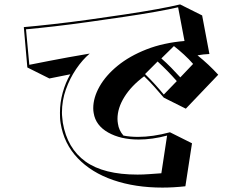

<svg xmlns="http://www.w3.org/2000/svg" viewBox="-20 -786 1040 871"><path d="M821 59Q767 65 717 65Q593 65 494 31Q395 -3 332.5 -68.5Q270 -134 255 -227Q253 -239 252.5 -250.5Q252 -262 252 -274Q252 -321 264.5 -366Q277 -411 299 -449L204 -430L104 -480L88 -663Q145 -668 221 -676.5Q297 -685 380 -696.5Q463 -708 543 -720Q623 -732 689.5 -744Q756 -756 797 -766L897 -716L930 -541Q903 -540 876 -535Q902 -514 925 -492.5Q948 -471 970 -447L823 -293L723 -343Q701 -369 679.5 -393Q658 -417 634 -440Q576 -397 544.5 -346.5Q513 -296 513 -247Q513 -242 513.5 -236Q514 -230 515 -225Q519 -195 540 -171Q570 -165 606 -165Q673 -165 751 -186L851 -136ZM738 -171Q671 -153 609 -153Q527 -153 470.5 -185Q414 -217 405 -273Q404 -278 403.5 -283.5Q403 -289 403 -295Q403 -343 431.5 -393.5Q460 -444 514 -488Q568 -532 644.5 -562Q721 -592 817 -600L788 -753Q750 -744 685.5 -732.5Q621 -721 542.5 -709.5Q464 -698 382.5 -686.5Q301 -675 227 -666.5Q153 -658 98 -653L113 -492Q163 -502 204.5 -510Q246 -518 289.5 -526Q333 -534 387 -543Q354 -515 325.5 -473Q297 -431 279 -380.5Q261 -330 261 -275Q261 -264 262.5 -252Q264 -240 265 -229Q285 -113 367.5 -53.5Q450 6 604 6Q629 6 656 4Q683 2 712 0ZM856 -496Q838 -517 814.5 -538.5Q791 -560 769 -577L712 -521Q735 -501 757 -478.5Q779 -456 798 -435ZM782 -418Q762 -441 740 -463.5Q718 -486 695 -507L638 -450Q683 -406 723 -357Z"/></svg>

Font: Rampart One
Style: Regular
Weight: 400
Designer: Fontworks Inc.
Foundry: Fontworks Inc.
Version: Version 1.100